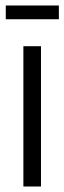

<svg xmlns="http://www.w3.org/2000/svg" viewBox="-20 -678 234 698"><path d="M65 0V-510H129V0ZM1 -608V-658H194V-608Z"/></svg>

Font: Saira Condensed
Style: Regular
Weight: 400
Width: 3
Designer: Hector Gatti with collaboration of the Omnibus-Type team
Foundry: Omnibus-Type
Version: Version 1.101